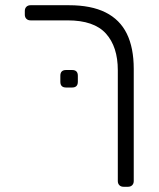

<svg xmlns="http://www.w3.org/2000/svg" viewBox="-20 -591 610 735"><path d="M431 -322Q431 -412 385.5 -462.5Q340 -513 239 -513H97Q87 -513 81 -519Q75 -525 75 -535V-549Q75 -559 81 -565Q87 -571 97 -571H244Q329 -571 384 -543.5Q439 -516 465.5 -462Q492 -408 492 -327V102Q492 112 486 118Q480 124 470 124H453Q443 124 437 118Q431 112 431 102ZM233 -256Q211 -256 211 -278V-301Q211 -323 233 -323H256Q278 -323 278 -301V-278Q278 -256 256 -256Z"/></svg>

Font: Rubik Light
Style: Regular
Weight: 300
Designer: Hubert and Fischer
Foundry: Hubert and Fischer
Version: Version 2.300;gftools[0.9.30]